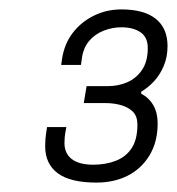

<svg xmlns="http://www.w3.org/2000/svg" viewBox="-20 -816 376 408"><path d="M185 -428Q129 -428 102.5 -448Q76 -468 76 -505Q76 -511 76.5 -519.5Q77 -528 80 -546H121Q118 -531 117.5 -524Q117 -517 117 -512Q117 -490 132.5 -478Q148 -466 178 -466Q205 -466 226.5 -474.5Q248 -483 260 -501.5Q272 -520 272 -551Q272 -569 262.5 -578.5Q253 -588 237.5 -592.5Q222 -597 203 -597H158L164 -633H210Q231 -633 250 -641Q269 -649 281.5 -667Q294 -685 294 -714Q294 -737 278.5 -747.5Q263 -758 238 -758Q218 -758 199.5 -750.5Q181 -743 169 -728.5Q157 -714 154 -692L152 -678H110L112 -692Q117 -723 134.5 -746Q152 -769 179 -782.5Q206 -796 238 -796Q286 -796 311 -776Q336 -756 336 -718Q336 -695 328 -676Q320 -657 307.5 -643.5Q295 -630 280 -621V-617Q297 -608 306 -592Q315 -576 315 -554Q315 -514 297.5 -485.5Q280 -457 251 -442.5Q222 -428 185 -428Z"/></svg>

Font: Archivo SemiCondensed Thin
Style: Italic
Weight: 250
Width: 4
Italic angle: -10°
Designer: Hector Gatti
Foundry: Omnibus-Type
Version: Version 2.001